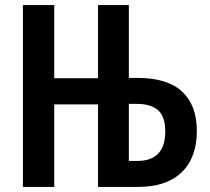

<svg xmlns="http://www.w3.org/2000/svg" viewBox="-20 -734 825 754"><path d="M70 0V-714H193V-427H365V-714H486V-428H520Q638 -428 695.5 -374Q753 -320 753 -220Q753 -115 693.5 -57.5Q634 0 523 0H365V-324H193V0ZM486 -102H519Q629 -102 629 -218Q629 -276 601 -301Q573 -326 517 -326H486Z"/></svg>

Font: Avrile Sans Condensed SemiBold
Style: Regular
Weight: 600
Width: 3
Designer: Monotype Design Team
Foundry: Monotype Imaging Inc.
Version: Version 2.001;September 10, 2019;FontCreator 11.5.0.2425 64-